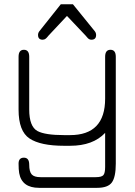

<svg xmlns="http://www.w3.org/2000/svg" viewBox="-20 -694 644 914"><path d="M167 -544.9 269.5 -673.8H327.1L431.6 -544.9Q437.5 -537.1 437.5 -527.3Q437.5 -504.9 415 -504.9Q404.3 -504.9 396.5 -514.2Q388.7 -523.4 387.7 -524.4L298.8 -618.2L210.9 -524.4Q209 -522.5 206.1 -518.6Q203.1 -514.6 201.2 -513.2Q199.2 -511.7 197.3 -509.8Q193.4 -505.9 183.6 -504.9Q161.1 -504.9 161.1 -527.3Q161.1 -537.1 167 -544.9ZM313.5 -50.8Q480.5 -50.8 480.5 -224.6V-423.8Q480.5 -457 505.9 -457Q531.2 -457 531.2 -423.8V85Q531.2 148.4 512.7 174.3Q494.1 200.2 442.4 200.2H166Q84 200.2 71.3 129.9Q68.4 113.3 68.4 85Q68.4 56.6 93.8 56.6Q119.1 56.6 119.1 89.8Q119.1 123 130.9 136.2Q142.6 149.4 172.9 149.4H435.5Q463.9 149.4 472.2 139.6Q480.5 129.9 480.5 100.6V-61.5Q422.9 0 313.5 0H285.2Q172.9 0 120.6 -34.7Q68.4 -69.3 68.4 -171.9V-423.8Q68.4 -457 93.8 -457Q119.1 -457 119.1 -423.8V-172.9Q119.1 -91.8 158.2 -70.3Q194.3 -50.8 285.2 -50.8Z"/></svg>

Font: Jura
Style: Book
Weight: 400
Version: Version 2.5